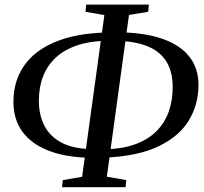

<svg xmlns="http://www.w3.org/2000/svg" viewBox="-20 -778 868 815"><path d="M243.5 16.5 246.5 -13.5 328.5 -27.5 423 -714 343 -728 346 -758.5H612L609 -728L527.5 -714.5L433.5 -28L516 -13.5L513 16.5ZM353.5 -108.5Q253.5 -111.5 182.8 -139.8Q112 -168 74.5 -220Q37 -272 37 -346Q37 -432.5 80.8 -497Q124.5 -561.5 210.8 -598.5Q297 -635.5 425 -640L419.5 -604.5Q353.5 -602 302.2 -583.8Q251 -565.5 216 -532.8Q181 -500 163 -454Q145 -408 145 -351Q145 -290.5 168 -245.2Q191 -200 238.5 -174Q286 -148 359 -145.5ZM428 -109 433.5 -144.5Q510.5 -147.5 564 -169.5Q617.5 -191.5 650.5 -227.8Q683.5 -264 698.2 -310Q713 -356 713 -406.5Q713 -472 687.8 -514.2Q662.5 -556.5 614 -578.2Q565.5 -600 496 -604L500.5 -640.5Q603.5 -637.5 675.2 -611.2Q747 -585 784.8 -536.2Q822.5 -487.5 822.5 -417Q822.5 -335 782 -267.5Q741.5 -200 654.8 -157.8Q568 -115.5 428 -109Z"/></svg>

Font: Merriweather 72pt
Style: Italic
Weight: 400
Italic angle: -7.8°
Version: Version 2.101